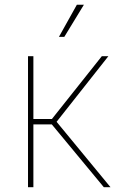

<svg xmlns="http://www.w3.org/2000/svg" viewBox="-20 -780 515 800"><path d="M96.7 0V-545.9H119.1V-284.2H196.3L404.3 -545.9H431.6L215.8 -272.5L440.4 0H412.6L195.8 -261.7H119.1V0ZM225.6 -626.5 300.3 -760.3H329.6L248 -626.5Z"/></svg>

Font: Inter Thin
Style: Regular
Weight: 250
Designer: Rasmus Andersson
Foundry: rsms
Version: Version 4.001;git-66647c0bb